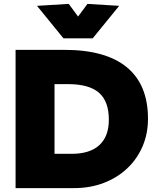

<svg xmlns="http://www.w3.org/2000/svg" viewBox="-20 -966 807 986"><path d="M60 0V-710H310Q523 -710 631.5 -620.5Q740 -531 740 -356Q740 -279 712 -214Q684 -149 633 -101Q582 -53 512.5 -26.5Q443 0 361 0ZM260 -176H347Q442 -176 490.5 -221Q539 -266 539 -351Q539 -446 488 -490Q437 -534 329 -534H260ZM306 -769 170 -936 333 -946 381 -881 429 -946 592 -936 456 -769Z"/></svg>

Font: Livvic Black
Style: Regular
Weight: 900
Designer: Jacques Le Bailly, Baron von Fonthausen
Version: Version 1.001; ttfautohint (v1.8.2)